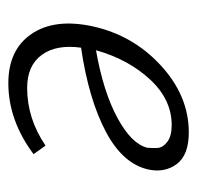

<svg xmlns="http://www.w3.org/2000/svg" viewBox="-26 -430 462 449"><g transform="rotate(-90 204.5 -206.0)"><path d="M234 -417Q312 -417 349 -363Q386 -309 367 -220Q346 -125 275 -60Q204 5 119 5Q66 5 45 -23Q24 -51 32 -89Q45 -149 120.5 -189Q196 -229 317 -247Q325 -305 300 -339Q275 -373 223 -373Q151 -373 88 -330L68 -358Q147 -417 234 -417ZM136 -35Q196 -35 243 -86Q290 -137 311 -212Q214 -195 153 -162Q92 -129 83 -92Q82 -81 82.5 -68.5Q83 -56 96.5 -45.5Q110 -35 136 -35Z"/></g></svg>

Font: EauTest Semilight
Style: Italic
Weight: 300
Italic angle: -12°
Designer: Christian Thalmann (Catharsis Fonts)
Version: Version 0.001;PS 000.001;hotconv 1.0.88;makeotf.lib2.5.64775